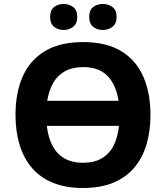

<svg xmlns="http://www.w3.org/2000/svg" viewBox="-20 -937 836 967"><path d="M737.8 -357.9Q737.8 -275.4 717.3 -207.8Q696.8 -140.1 655 -91.3Q613.3 -42.5 549.3 -16.4Q485.4 9.8 397.9 9.8Q310.5 9.8 246.6 -16.4Q182.6 -42.5 140.9 -91.3Q99.1 -140.1 78.6 -208Q58.1 -275.9 58.1 -358.9Q58.1 -469.7 94.5 -552Q130.9 -634.3 206.5 -679.7Q282.2 -725.1 398.9 -725.1Q515.1 -725.1 590.1 -679.7Q665 -634.3 701.4 -551.8Q737.8 -469.2 737.8 -357.9ZM397.9 -117.2Q454.1 -117.2 492.2 -139.4Q530.3 -161.6 551.8 -203.1Q573.2 -244.6 579.1 -303.2H215.8Q222.7 -244.6 244.4 -203.1Q266.1 -161.6 304.4 -139.4Q342.8 -117.2 397.9 -117.2ZM398.9 -599.1Q345.7 -599.1 308.3 -578.9Q271 -558.6 248.8 -520.8Q226.6 -482.9 217.8 -429.2H577.1Q564.9 -509.3 521.7 -554.2Q478.5 -599.1 398.9 -599.1ZM232.4 -851.1Q232.4 -885.7 252.2 -901.4Q272 -917 300.3 -917Q328.1 -917 348.6 -901.4Q369.1 -885.7 369.1 -851.1Q369.1 -818.4 348.6 -802.2Q328.1 -786.1 300.3 -786.1Q272 -786.1 252.2 -802.2Q232.4 -818.4 232.4 -851.1ZM429.2 -851.1Q429.2 -885.7 449 -901.4Q468.8 -917 498 -917Q525.9 -917 546.6 -901.4Q567.4 -885.7 567.4 -851.1Q567.4 -818.4 546.6 -802.2Q525.9 -786.1 498 -786.1Q468.8 -786.1 449 -802.2Q429.2 -818.4 429.2 -851.1Z"/></svg>

Font: Wonky
Style: Regular
Weight: 400
Designer: Monotype Design Team
Foundry: Monotype Imaging Inc.
Version: Version 3.000